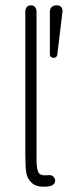

<svg xmlns="http://www.w3.org/2000/svg" viewBox="-20 -696 257 720"><path d="M163 3Q120 8 101 -8.5Q82 -25 78.5 -48Q75 -71 75 -113V-652Q75 -663 80.5 -669.5Q86 -676 96 -676Q106 -676 111.5 -669.5Q117 -663 117 -652V-115V-101Q117 -63 124 -49.5Q131 -36 160 -39Q171 -41 178.5 -35Q186 -29 187 -19Q187 -10 180.5 -4.5Q174 1 163 3ZM167 -493V-651Q167 -663 173.5 -669.5Q180 -676 192 -676Q204 -676 210 -669Q216 -662 214 -650L195 -492Q193 -479 181 -479Q175 -479 171 -482.5Q167 -486 167 -493Z"/></svg>

Font: SN Pro Thin
Style: Regular
Weight: 200
Designer: Tobias Whetton
Foundry: Supernotes
Version: Version 1.003;Glyphs 3.3 (3324)